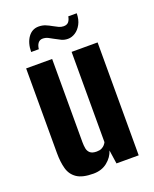

<svg xmlns="http://www.w3.org/2000/svg" viewBox="-125 -712 634 791"><g transform="rotate(-20 192.5 -316.5)"><path d="M147.1 7.3Q99.3 7.3 75 -9.1Q50.6 -25.5 42.4 -55Q34.2 -84.5 34.2 -123.7V-495H148.2V-130.6Q148.2 -115.6 150.5 -102.8Q152.9 -89.9 162.1 -81.8Q171.4 -73.7 190.7 -73.7Q204.2 -73.7 212.6 -78Q221 -82.3 226.1 -88.2Q231.1 -94.1 233.5 -99.3V-495H347.5V0H250.1L241.3 -59.9Q232.6 -32.1 207.9 -12.4Q183.2 7.3 147.1 7.3ZM238.7 -550.5Q223.3 -550.5 210.7 -556.4Q198.1 -562.3 184.1 -570.3Q173.7 -576.6 162.7 -581.9Q151.6 -587.2 139.6 -587.2Q127 -587.2 119.5 -577.5Q112 -567.8 110.4 -551.5H76.7Q77.3 -590.9 94.7 -615.3Q112.2 -639.7 141 -639.7Q157.1 -639.7 170.7 -634.2Q184.2 -628.7 196.6 -621.4Q208 -615 218.3 -610.2Q228.7 -605.4 239.4 -605.4Q254.1 -605.4 261.3 -614.2Q268.4 -623.1 270.7 -637.3H307.8Q307.5 -609.4 296.9 -589.9Q286.3 -570.4 270.7 -560.5Q255.1 -550.5 238.7 -550.5Z"/></g></svg>

Font: Alumni Sans Thin
Style: Regular
Weight: 100
Designer: Robert E. Leuschke
Foundry: Robert E. Leuschke
Version: Version 1.018